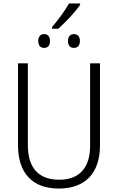

<svg xmlns="http://www.w3.org/2000/svg" viewBox="-20 -1080 682 1110"><path d="M281 -924V-914H317C360 -953 415 -1010 443 -1052V-1060H379C354 -1016 316 -964 281 -924ZM235 -803C257 -803 269 -817 269 -843C269 -868 257 -883 235 -883C214 -883 201 -868 201 -843C201 -817 214 -803 235 -803ZM407 -803C429 -803 442 -817 442 -843C442 -868 429 -883 407 -883C386 -883 373 -868 373 -843C373 -817 386 -803 407 -803ZM558 -240V-714H501V-238C501 -107 436 -41 322 -41C205 -41 141 -107 141 -242V-714H84V-242C84 -78 168 10 320 10C469 10 558 -75 558 -240Z"/></svg>

Font: Noto Sans SemiCondensed Light
Style: Regular
Weight: 300
Width: 4
Designer: Monotype Design Team
Foundry: Monotype Imaging Inc.
Version: Version 2.013